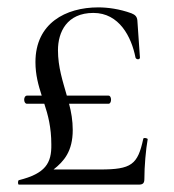

<svg xmlns="http://www.w3.org/2000/svg" viewBox="-20 -500 472 520"><path d="M368 -124C353 -54 336 -41 251 -41H125C153 -63 177 -90 177 -148C177 -173 173 -197 167 -219H274C283 -219 283 -241 274 -241H161C150 -280 137 -318 137 -364C137 -413 161 -465 233 -465C303 -465 336 -400 347 -344C349 -338 359 -338 359 -344L352 -445C351 -455 346 -460 336 -464C303 -476 271 -480 246 -480C158 -480 76 -437 76 -332C76 -297 84 -269 93 -241H53C43 -241 43 -219 53 -219H100C110 -189 119 -155 119 -109C120 -58 103 -30 31 -12C28 -11 28 0 31 0H356C367 0 371 -4 371 -15C371 -50 375 -95 380 -123C380 -126 368 -128 368 -124Z"/></svg>

Font: Cormorant SC
Style: Regular
Weight: 400
Designer: Christian Thalmann (Catharsis Fonts)
Version: Version 1.000;PS 001.000;hotconv 1.0.70;makeotf.lib2.5.58329